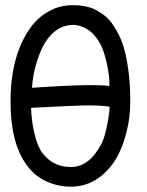

<svg xmlns="http://www.w3.org/2000/svg" viewBox="-20 -701 558 729"><path d="M140.6 -120.6Q181.2 -66.9 249 -66.9Q317.4 -66.9 362.3 -149.9Q374.5 -169.4 384 -212.6Q393.6 -255.9 396.5 -295.9Q365.7 -300.8 315.4 -300.8Q271.5 -300.8 98.1 -291.5Q99.1 -243.2 110.8 -193.6Q122.6 -144 140.6 -120.6ZM254.9 -681.2Q267.6 -681.2 276.9 -680.7Q286.1 -680.2 304.2 -676.8Q322.3 -673.3 335.9 -667.2Q349.6 -661.1 368.4 -648.2Q387.2 -635.3 400.9 -617.9Q414.6 -600.6 429.2 -572.5Q443.8 -544.4 453.1 -509.5Q462.4 -474.6 468.5 -425.8Q474.6 -377 474.6 -318.8V-313.5Q474.6 -257.3 461.4 -203.9Q448.2 -150.4 428.7 -112.8Q399.9 -57.6 353.5 -24.9Q307.1 7.8 249 7.8Q202.6 7.8 160.2 -10.5Q117.7 -28.8 88.9 -64.5Q20 -148.4 20 -314.9Q20 -493.2 97.7 -598.6Q124 -634.8 165 -658Q206.1 -681.2 254.9 -681.2ZM395.5 -374V-380.4Q395.5 -415 385.7 -459.5Q376 -503.9 362.8 -530.3Q342.8 -569.3 314.5 -587.9Q286.1 -606.4 257.3 -606.4Q201.2 -606.4 161.1 -553.7Q139.6 -526.4 122.1 -473.6Q104.5 -420.9 101.6 -367.7Q251.5 -377.9 325.7 -377.9Q372.1 -377.9 395.5 -374Z"/></svg>

Font: FantasqueSansM Nerd Font
Style: Regular
Weight: 400
Monospace: yes
Designer: Jany Belluz
Version: Version 1.8.0 ; ttfautohint (v1.8.2);Nerd Fonts 3.4.0